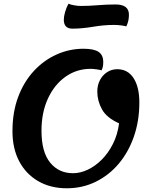

<svg xmlns="http://www.w3.org/2000/svg" viewBox="-20 -987 793 1032"><path d="M339 25Q251 25 185 -13.5Q119 -52 83 -120.5Q47 -189 47 -282Q47 -384 77.5 -465.5Q108 -547 161.5 -605Q215 -663 284 -694Q353 -725 429 -725Q485 -725 510 -708Q535 -691 535 -654Q535 -642 533.5 -632Q532 -622 526 -609Q515 -612 497.5 -614.5Q480 -617 467 -617Q392 -617 332 -574.5Q272 -532 237.5 -457Q203 -382 203 -284Q203 -170 249.5 -113Q296 -56 372 -56Q412 -56 452 -75Q492 -94 527 -129Q562 -164 587 -213.5Q612 -263 620 -324Q553 -354 528 -399.5Q503 -445 503 -495Q503 -529 517 -556Q531 -583 555.5 -599Q580 -615 610 -615Q667 -615 698 -567Q729 -519 729 -436Q729 -338 700 -254Q671 -170 618.5 -107.5Q566 -45 494.5 -10Q423 25 339 25ZM369 -833Q323 -833 323 -881Q323 -899 330 -923Q337 -947 348 -967Q359 -962 378.5 -958.5Q398 -955 414 -955Q459 -955 505.5 -959Q552 -963 601 -963Q673 -963 673 -908Q673 -892 670 -877Q667 -862 659 -845Q651 -848 631 -850.5Q611 -853 592 -853Q539 -853 479.5 -843Q420 -833 369 -833Z"/></svg>

Font: Lemonada Medium
Style: Regular
Weight: 500
Designer: Mohamed Gaber (Arabic), Eduardo Tunni (Latin)
Foundry: Kief Type Foundry
Version: Version 4.004; ttfautohint (v1.8.2)